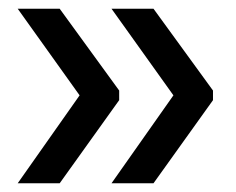

<svg xmlns="http://www.w3.org/2000/svg" viewBox="-20 -463 540 439"><path d="M20.5 -443 162 -245 20.5 -44H116.5L252.5 -234V-256L116.5 -443ZM235 -443 376.5 -245 235 -44H331L467 -234V-256L331 -443Z"/></svg>

Font: Anek Kannada Medium
Style: Regular
Weight: 500
Designer: Vaishnavi Murthy, Maithili Shingre (Kannada) & Yesha Goshar (Latin)
Foundry: Ek Type
Version: Version 1.003